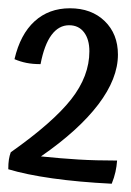

<svg xmlns="http://www.w3.org/2000/svg" viewBox="-21 -734 316 464"><path d="M262 -346Q261 -332 258 -318.5Q255 -305 249 -290Q169 -294 105.5 -303Q42 -312 -1 -325Q-1 -339 0.5 -348.5Q2 -358 5 -366Q107 -438 151 -494Q195 -550 195 -610Q195 -639 182 -656Q169 -673 146 -673Q121 -673 103.5 -649.5Q86 -626 77 -579Q58 -579 43 -582Q28 -585 14 -591Q28 -651 62.5 -682.5Q97 -714 148 -714Q200 -714 232 -683Q264 -652 264 -602Q264 -544 216.5 -481.5Q169 -419 78 -356Q127 -351 168.5 -348.5Q210 -346 262 -346Z"/></svg>

Font: Atma
Style: Regular
Weight: 400
Designer: Gregori Vincens, Jeremie Hornus, Riccardo Olocco, Yoann Minet.
Foundry: black foundry
Version: Version 1.102;PS 1.100;hotconv 1.0.86;makeotf.lib2.5.63406